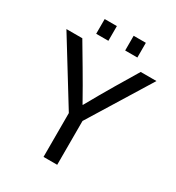

<svg xmlns="http://www.w3.org/2000/svg" viewBox="-205 -996 1023 1119"><g transform="rotate(30 307.0 -437.0)"><path d="M353 0H261V-295L4 -712H111L198 -565Q249 -479 306 -377H308Q365 -479 416 -565L504 -712H610L353 -295ZM168 -775V-874H250V-775ZM363 -775V-874H445V-775Z"/></g></svg>

Font: CST
Style: Regular
Weight: 400
Version: Version 1.00